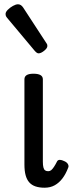

<svg xmlns="http://www.w3.org/2000/svg" viewBox="-20 -859 346 896"><path d="M188 17Q164 17 146 11Q128 5 116.5 -8Q105 -21 99.5 -41.5Q94 -62 94 -91V-489Q94 -502 104.5 -508.5Q115 -515 136 -515Q158 -515 169 -508.5Q180 -502 180 -489V-104Q180 -88 182.5 -78Q185 -68 190.5 -64Q196 -60 205 -60Q213 -60 219 -65Q225 -70 232 -80.5Q239 -91 247 -107Q251 -113 259.5 -113Q268 -113 280 -107Q292 -102 297 -93Q302 -84 298 -76Q287 -47 271.5 -26.5Q256 -6 235.5 5.5Q215 17 188 17ZM160 -610Q156 -610 151.5 -613Q147 -616 141 -623L18 -770Q11 -778 8.5 -782.5Q6 -787 6 -794Q6 -803 16.5 -813.5Q27 -824 40.5 -831.5Q54 -839 64 -839Q78 -839 88 -824L195 -660Q200 -653 200.5 -650Q201 -647 201 -644Q201 -634 186 -622Q171 -610 160 -610Z"/></svg>

Font: Playwrite AT
Style: Regular
Weight: 400
Designer: Veronika Burian, José Scaglione
Foundry: TypeTogether
Version: Version 1.002